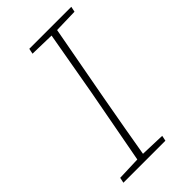

<svg xmlns="http://www.w3.org/2000/svg" viewBox="-211 -741 805 805"><g transform="rotate(-45 191.5 -338.0)"><path d="M16 0 21 -24 135 -28H150L270 -24L265 0ZM121 0 189 -364Q203 -442 216.5 -520Q230 -598 244 -676H277L210 -313Q196 -235 182 -156.5Q168 -78 155 0ZM129 -652 134 -676H383L378 -652L265 -649H250Z"/></g></svg>

Font: Source Serif 4 ExtraLight
Style: Italic
Weight: 250
Italic angle: -12°
Designer: Frank Grießhammer
Foundry: Adobe Systems Incorporated
Version: Version 4.004;hotconv 1.0.116;makeotfexe 2.5.65601